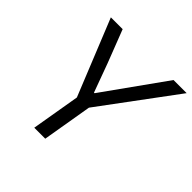

<svg xmlns="http://www.w3.org/2000/svg" viewBox="-179 -856 1014 1014"><g transform="rotate(45 328.0 -349.0)"><path d="M297.9 0 345.2 -279.1 655.9 -698.2H557.9L312.1 -354H307.9L248.9 -514.9L177.9 -698.2H89.8L262.1 -272L215.9 0Z"/></g></svg>

Font: Margiela Mono Italic Italic
Style: Regular
Weight: 400
Designer: Mike Abbink, Paul van der Laan, Pieter van Rosmalen
Foundry: Bold Monday
Version: Version 2.003 2021